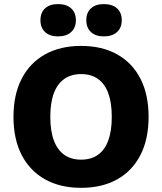

<svg xmlns="http://www.w3.org/2000/svg" viewBox="-20 -890 777 920"><path d="M368.6 -670Q469.2 -670 541.6 -629.4Q614 -588.8 653 -512.8Q692 -436.8 692 -330Q692 -223.2 653 -147.2Q614 -71.2 541.6 -30.6Q469.2 10 368.6 10Q268.6 10 195.9 -30.6Q123.2 -71.2 83.9 -147.2Q44.6 -223.2 44.6 -330Q44.6 -436.8 83.9 -512.8Q123.2 -588.8 195.9 -629.4Q268.6 -670 368.6 -670ZM368.6 -535Q321 -535 288.1 -511.9Q255.2 -488.8 238.1 -443.4Q221 -398 221 -330Q221 -262.6 238.1 -216.9Q255.2 -171.2 288.1 -148.1Q321 -125 368.6 -125Q416.6 -125 449.3 -148.1Q482 -171.2 498.8 -216.9Q515.6 -262.6 515.6 -330Q515.6 -398 498.8 -443.4Q482 -488.8 449.3 -511.9Q416.6 -535 368.6 -535ZM257.5 -870.4Q298.2 -870.4 320.9 -850.1Q343.6 -829.8 343.6 -792.8Q343.6 -757.2 320.9 -736.4Q298.2 -715.6 257.5 -715.6Q218.4 -715.6 196.1 -736.4Q173.8 -757.2 173.8 -792.8Q173.8 -829.8 196.1 -850.1Q218.4 -870.4 257.5 -870.4ZM477.3 -870.4Q518 -870.4 540.7 -850.1Q563.4 -829.8 563.4 -792.8Q563.4 -757.2 540.7 -736.4Q518 -715.6 477.3 -715.6Q438.2 -715.6 415.9 -736.4Q393.6 -757.2 393.6 -792.8Q393.6 -829.8 415.9 -850.1Q438.2 -870.4 477.3 -870.4Z"/></svg>

Font: Work Sans
Style: Regular
Weight: 400
Designer: Wei Huang
Foundry: Wei Huang
Version: Version 2.006; ttfautohint (v1.8.1.43-b0c9)